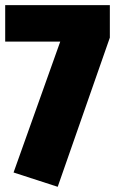

<svg xmlns="http://www.w3.org/2000/svg" viewBox="-20 -700 446 739"><path d="M402.8 -680.2V-555.2L202.1 19L32.2 -36.1L211.9 -540H0V-680.2Z"/></svg>

Font: Fira Sans Compressed Heavy
Style: Regular
Weight: 900
Width: 1
Designer: Carrois Corporate & Edenspiekermann AG
Foundry: Carrois Corporate GbR & Edenspiekermann AG
Version: Version 4.203;PS 004.203;hotconv 1.0.88;makeotf.lib2.5.64775